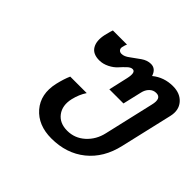

<svg xmlns="http://www.w3.org/2000/svg" viewBox="-171 -946 1153 1153"><g transform="rotate(45 405.0 -370.0)"><path d="M691 -739Q753 -739 786.5 -700Q820 -661 806 -601L729 -269Q700 -142 612 -71Q524 0 396 0Q284 0 222 -71Q160 -143 185 -253Q198 -308 214 -343H354Q328 -304 316 -253Q301 -187 333.5 -143.5Q366 -100 431 -100Q495 -100 543 -143.5Q591 -187 606 -254L679 -570Q696 -639 649 -639Q624 -639 606 -621Q588 -603 582 -575L554 -455H434L462 -578Q476 -640 447 -640Q432 -640 415 -624Q395 -605 380 -588Q361 -566 330 -550.5Q299 -535 268 -535Q213 -535 192 -571Q171 -607 184 -666Q195 -711 199 -720H319Q314 -711 309 -689Q306 -675 313.5 -666Q321 -657 335 -657Q358 -657 385 -678Q399 -689 442 -719Q472 -740 503 -740Q544 -740 559 -693Q615 -739 691 -739Z"/></g></svg>

Font: Miedinger
Style: Bold-Italic
Weight: 700
Italic angle: -13°
Version: Version 001.000